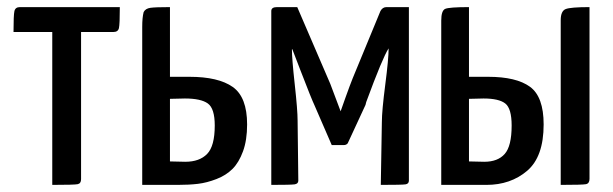

<svg xmlns="http://www.w3.org/2000/svg" viewBox="-20 -520 1724 540"><path d="M208 -430V-16Q208 -4 198.5 -2Q189 0 127 0V-430H18Q18 -477 20.5 -488.5Q23 -500 36 -500H317Q317 -452 314.5 -441Q312 -430 299 -430Z M513 -304Q594 -304 634.5 -275.5Q675 -247 675 -170Q675 -126 663.5 -94.5Q652 -63 634 -45Q616 -27 589 -16.5Q562 -6 537 -3Q512 0 480 0H380V-444Q380 -471 384 -486Q389 -496 403 -498Q417 -500 458 -500V-304ZM458 -66 501 -65Q541 -65 562.5 -87Q584 -109 584 -167Q584 -215 564.5 -229Q545 -243 500 -243L458 -242Z M743 -489Q743 -500 759 -500H816L909 -284L938 -207Q940 -213 952 -246.5Q964 -280 972 -300L1050 -489Q1056 -500 1067 -500H1130V-12Q1130 -3 1120.5 -1.5Q1111 0 1051 0L1054 -177Q1054 -208 1063.5 -281.5Q1073 -355 1073 -384Q1056 -358 1010 -233L1008 -225L958 -117Q954 -112 947 -112H913L864 -225Q861 -231 850.5 -257Q840 -283 824.5 -323.5Q809 -364 802 -382L801 -381Q801 -355 809 -282.5Q817 -210 817 -181L819 -12Q819 -3 808.5 -1.5Q798 0 743 0Z M1353 -304Q1432 -304 1470.5 -276Q1509 -248 1509 -170Q1509 -79 1462.5 -39.5Q1416 0 1348 0H1221V-462Q1221 -490 1232 -495Q1243 -500 1299 -500V-304ZM1638 -17Q1638 -4 1628 -2Q1618 0 1557 0V-463Q1557 -489 1571 -494.5Q1585 -500 1638 -500ZM1299 -66 1342 -65Q1380 -65 1399.5 -87Q1419 -109 1419 -167Q1419 -215 1401 -229Q1383 -243 1340 -243L1299 -242Z"/></svg>

Font: Yanone Kaffeesatz
Style: Regular
Weight: 400
Designer: Yanone (Cyrillic: Daniel Pouzeot)
Foundry: Yanone
Version: Version 1.003;PS 001.003;hotconv 1.0.88;makeotf.lib2.5.64775